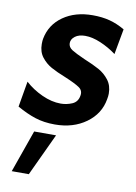

<svg xmlns="http://www.w3.org/2000/svg" viewBox="-88 -580 636 898"><g transform="rotate(10 230.5 -131.0)"><path d="M202 -90Q159 -90 113 -111Q67 -132 32 -164L11 -42Q57 -16 98.5 -2.5Q140 11 192 11Q279 11 340 -33Q401 -77 413 -148Q416 -163 416 -175Q416 -213 396 -239Q376 -265 348 -280.5Q320 -296 276 -314Q233 -333 214 -345Q195 -357 195 -376Q195 -395 213 -408.5Q231 -422 261 -422Q295 -422 335 -405Q375 -388 410 -362L432 -483Q396 -504 360 -513.5Q324 -523 279 -523Q196 -523 139 -483Q82 -443 69 -375Q67 -366 67 -349Q67 -312 86.5 -287Q106 -262 133 -247Q160 -232 203 -215Q251 -195 271.5 -181Q292 -167 287 -142Q282 -112 256 -101Q230 -90 202 -90ZM207 60H103L32 261H113Z"/></g></svg>

Font: Geom SemiBold
Style: Bold Italic
Weight: 600
Italic angle: -10°
Version: Version 1.102